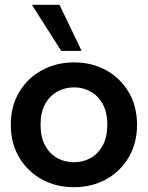

<svg xmlns="http://www.w3.org/2000/svg" viewBox="-20 -768 616 800"><path d="M288 12Q214 12 154.5 -20.5Q95 -53 60 -112Q25 -171 25 -248Q25 -326 60 -384.5Q95 -443 155 -475.5Q215 -508 288 -508Q363 -508 422 -475.5Q481 -443 516 -384.5Q551 -326 551 -248Q551 -171 516 -112Q481 -53 421.5 -20.5Q362 12 288 12ZM288 -92Q326 -92 357.5 -109.5Q389 -127 408 -161.5Q427 -196 427 -248Q427 -300 408 -334.5Q389 -369 357.5 -386.5Q326 -404 289 -404Q251 -404 219 -386.5Q187 -369 168 -334.5Q149 -300 149 -248Q149 -196 168 -161.5Q187 -127 218.5 -109.5Q250 -92 288 -92ZM235 -556 113 -748H228L320 -556Z"/></svg>

Font: Host Grotesk Light SemiBold
Style: Regular
Weight: 600
Version: Version 1.003